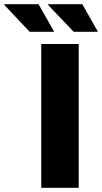

<svg xmlns="http://www.w3.org/2000/svg" viewBox="-122 -897 488 917"><path d="M75 0V-687H254V0ZM230 -745 107 -874 109 -877H271L346 -745ZM20 -745 -102 -874 -101 -877H62L137 -745Z"/></svg>

Font: Archivo SemiBold ExtraBold
Style: Regular
Weight: 800
Version: Version 2.001